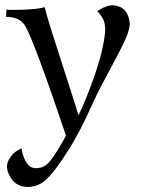

<svg xmlns="http://www.w3.org/2000/svg" viewBox="-20 -506 556 751"><path d="M487 -419Q490 -396 470.5 -352.5Q451 -309 409.5 -233Q368 -157 345 -107Q292 13 245 85Q196 163 161.5 195.5Q127 228 81 225Q30 221 11 166Q2 141 15 118Q28 95 46 84L64 74Q70 114 89 137Q104 157 137 150Q161 146 185 112Q195 98 208 77Q221 56 229.5 40.5Q238 25 238 24Q111 -353 77 -407Q56 -440 4 -440L5 -469Q11 -466 69.5 -468Q128 -470 155 -478Q162 -447 184.5 -376Q207 -305 239.5 -205Q272 -105 287 -55Q319 -121 351.5 -215Q384 -309 391 -380Q392 -392 391 -402Q390 -412 387.5 -420.5Q385 -429 381 -435.5Q377 -442 373.5 -447Q370 -452 367 -455.5Q364 -459 362 -460L360 -462L363 -464Q366 -466 371 -469Q376 -472 382 -475Q388 -478 396.5 -481Q405 -484 414 -485Q419 -486 427.5 -485Q436 -484 449.5 -479Q463 -474 473.5 -458.5Q484 -443 487 -419Z"/></svg>

Font: GFS Artemisia
Style: Regular
Weight: 400
Designer: Takis Katsoulidis and George D. Matthiopoulos
Foundry: Takis Katsoulidis and George D. Matthiopoulos
Version: Version 1.0